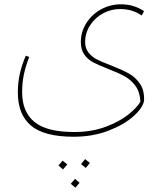

<svg xmlns="http://www.w3.org/2000/svg" viewBox="-20 -546 766 893"><path d="M498 -241Q549 -221 579.5 -204Q610 -187 631 -156.5Q652 -126 650 -78Q645 -45 601 -5.5Q557 34 484 62Q411 90 323 90Q186 90 124.5 38.5Q63 -13 63 -116Q63 -161 72 -202Q81 -243 100 -287L116 -281Q99 -238 91 -199.5Q83 -161 83 -117Q83 -26 140 21Q197 68 325 68Q406 68 470.5 44Q535 20 576 -12.5Q617 -45 633 -73Q631 -118 610 -146.5Q589 -175 560 -191Q531 -207 484 -225Q441 -242 415.5 -255Q390 -268 373 -291Q356 -314 356 -350Q356 -398 381.5 -438.5Q407 -479 450 -502.5Q493 -526 542 -526Q603 -526 650 -494L639 -474Q595 -504 539 -504Q496 -504 458.5 -483.5Q421 -463 398.5 -427.5Q376 -392 376 -350Q376 -321 392 -301Q408 -281 432 -269Q456 -257 498 -241ZM357 217 376 194 398 212 379 235ZM252 224 271 201 293 219 273 242ZM309 309 329 286 350 304 331 327Z"/></svg>

Font: FiraGO Thin
Style: Italic
Weight: 100
Italic angle: -8°
Designer: bBox Type GmbH
Foundry: bBox Type GmbH
Version: Version 1.001